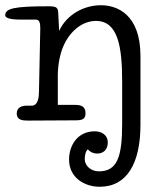

<svg xmlns="http://www.w3.org/2000/svg" viewBox="-26 -475 613 734"><path d="M511 -260C511 -422 420 -455 360 -455C294 -455 229 -419 200 -357L197 -419C196 -446 193 -451 158 -451C30 -451 -6 -443 -6 -417C-6 -401 33 -400 59 -400H111C124 -400 128 -389 128 -367C128 -351 124 -170 123 -125C123 -105 120 -71 95 -71H75C59 -71 38 -65 38 -41C38 -16 60 -14 81 -14C95 -14 252 -15 262 -15C288 -15 301 -19 301 -42C301 -68 284 -74 262 -74H195V-186C195 -226 203 -269 217 -300C239 -351 285 -395 341 -395C426 -395 441 -294 441 -163V-1C441 125 422 180 352 180C323 180 298 160 298 133C298 124 300 103 310 96C316 104 329 112 346 112C367 112 386 99 386 70C386 39 360 27 336 27C272 27 238 79 238 135C238 205 298 239 355 239C459 239 511 150 511 1Z"/></svg>

Font: Life Savers
Style: Bold
Weight: 700
Designer: Pablo Impallari, Rodrigo Fuenzalida, Brenda Gallo
Foundry: Pablo Impallari, Rodrigo Fuenzalida, Brenda Gallo
Version: Version 3.000